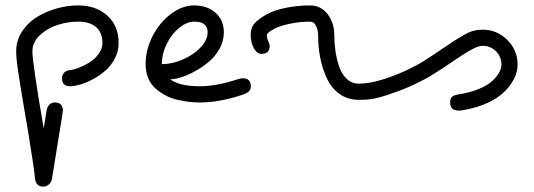

<svg xmlns="http://www.w3.org/2000/svg" viewBox="-20 -380 1979 712"><path d="M40 -189.9Q40 -229 60.8 -261.7Q81.5 -294.4 114.7 -315.4Q147.9 -336.4 188.5 -348.1Q229 -359.9 270 -359.9Q336.4 -359.9 378.2 -322Q419.9 -284.2 419.9 -220.2Q419.9 -189.5 405.5 -162.4Q391.1 -135.3 369.9 -117.2Q348.6 -99.1 323.5 -85.7Q298.3 -72.3 276.6 -66.2Q254.9 -60.1 240.2 -60.1Q210 -60.1 210 -89.8Q210 -102.1 217.8 -110.4Q225.6 -118.7 240.2 -120.1Q252.4 -121.1 271.7 -128.4Q291 -135.7 311 -147.9Q331.1 -160.2 345.5 -179.7Q359.9 -199.2 359.9 -220.2Q359.9 -259.8 335.9 -279.8Q312 -299.8 270 -299.8Q231.9 -299.8 194.1 -287.8Q156.2 -275.9 128.2 -249.8Q100.1 -223.6 100.1 -189.9Q100.1 -147.5 142.1 96.2L152.8 29.8Q155.3 16.1 163.1 8.1Q170.9 0 183.1 0Q212.9 0 212.9 29.8Q212.9 35.2 211.9 41Q210.4 49.8 192.4 161.6Q174.3 273.4 172.9 282.2Q171.9 287.6 169.4 293.5Q167 299.3 159.2 305.7Q151.4 312 140.1 312Q113.3 312 109.9 282.2Q106 240.2 84 106.9Q80.6 87.4 72 37.1Q63.5 -13.2 59.6 -37.4Q55.7 -61.5 50 -96.9Q44.4 -132.3 42.2 -154.3Q40 -176.3 40 -189.9Z M520 -142.1Q520 -195.8 546.1 -246.6Q572.3 -297.4 614.3 -328.6Q656.2 -359.9 700.2 -359.9Q748 -359.9 779.1 -332.8Q810.1 -305.7 810.1 -259.8Q810.1 -229 794.7 -200.4Q779.3 -171.9 755.6 -151.9Q731.9 -131.8 704.3 -116.5Q676.8 -101.1 652.3 -93.5Q627.9 -85.9 610.8 -85.9Q646.5 -60.1 720.2 -60.1Q781.7 -60.1 860.8 -85.9Q872.6 -89.8 879.9 -89.8Q910.2 -89.8 910.2 -60.1Q910.2 -48.3 903.1 -41.3Q896 -34.2 879.9 -28.8Q794.4 0 720.2 0Q701.7 0 682.6 -2.2Q663.6 -4.4 639.6 -9.5Q615.7 -14.6 595.5 -25.4Q575.2 -36.1 557.6 -51Q540 -65.9 530 -89.4Q520 -112.8 520 -142.1ZM580.1 -142.1Q619.1 -142.1 658.9 -159.7Q698.7 -177.2 724.4 -204.8Q750 -232.4 750 -259.8Q750 -299.8 700.2 -299.8Q673.3 -299.8 645.3 -277.3Q617.2 -254.9 598.6 -217.8Q580.1 -180.7 580.1 -142.1Z M909.7 -250Q909.7 -277.8 924.1 -293.7Q938.5 -309.6 969.7 -327.1Q996.6 -342.3 1040.5 -351.1Q1084.5 -359.9 1129.9 -359.9Q1170.4 -359.9 1195.1 -327.1Q1219.7 -294.4 1219.7 -250Q1219.7 -220.2 1223.9 -191.2Q1228 -162.1 1237.5 -133.5Q1247.1 -105 1265.9 -87.4Q1284.7 -69.8 1310.1 -69.8Q1351.6 -69.8 1400.9 -85.9Q1412.6 -89.8 1419.9 -89.8Q1449.7 -89.8 1449.7 -60.1Q1449.7 -48.3 1442.9 -41.3Q1436 -34.2 1419.9 -28.8Q1387.7 -18.1 1366.2 -13.9Q1344.7 -9.8 1310.1 -9.8Q1270 -9.8 1239.7 -31.2Q1209.5 -52.7 1192.6 -88.4Q1175.8 -124 1167.7 -164.8Q1159.7 -205.6 1159.7 -250Q1159.7 -267.6 1152.1 -283.7Q1144.5 -299.8 1130.9 -299.8Q1091.3 -299.8 1053.7 -291.7Q1016.1 -283.7 995.1 -272Q969.7 -258.3 969.7 -250Q969.7 -238.8 974.9 -226.6Q980 -214.4 980 -210Q980 -180.2 949.7 -180.2Q932.6 -180.2 921.1 -201.7Q909.7 -223.1 909.7 -250Z M1385.3 -60.1Q1385.3 -71.8 1392.3 -78.6Q1399.4 -85.4 1415.5 -90.8Q1455.6 -104 1492.4 -121.8Q1529.3 -139.6 1545.4 -149.7Q1561.5 -159.7 1592.3 -180.2Q1605.5 -189 1633.1 -207.8Q1660.6 -226.6 1672.4 -233.9Q1684.1 -241.2 1703.4 -252Q1722.7 -262.7 1738 -266.4Q1753.4 -270 1769.5 -270Q1823.2 -270 1861.3 -231.9Q1899.4 -193.8 1899.4 -140.1Q1899.4 -122.6 1893.1 -103.8Q1886.7 -85 1871.3 -63.7Q1856 -42.5 1832.8 -24.7Q1809.6 -6.8 1772.5 8.1Q1735.4 22.9 1689.5 29.8H1679.2Q1649.4 29.8 1649.4 0Q1649.4 -14.6 1656.5 -21Q1663.6 -27.3 1679.2 -29.8Q1721.7 -36.1 1754.4 -49.6Q1787.1 -63 1804.7 -79.1Q1822.3 -95.2 1830.8 -110.8Q1839.4 -126.5 1839.4 -140.1Q1839.4 -169.9 1819.3 -189.9Q1799.3 -210 1769.5 -210Q1763.2 -210 1755.9 -208Q1748.5 -206.1 1739 -201.4Q1729.5 -196.8 1721.2 -192.1Q1712.9 -187.5 1699.7 -179Q1686.5 -170.4 1677.2 -164.3Q1668 -158.2 1651.4 -147Q1634.8 -135.7 1624.5 -128.9Q1595.7 -109.9 1575.9 -97.9Q1556.2 -85.9 1516.8 -67.1Q1477.5 -48.3 1434.6 -34.2Q1421.4 -29.8 1415.5 -29.8Q1385.3 -29.8 1385.3 -60.1Z"/></svg>

Font: Pecita
Style: Book
Weight: 400
Width: 6
Version: Version 3.4.1